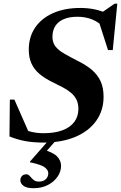

<svg xmlns="http://www.w3.org/2000/svg" viewBox="-20 -740 640 1014"><path d="M528.5 -595.5Q501.5 -623 466.8 -637.2Q432 -651.5 388.5 -651.5Q346.5 -651.5 317 -639Q287.5 -626.5 272.2 -602.8Q257 -579 257 -545Q257 -515.5 272.5 -495.2Q288 -475 318 -457.5Q348 -440 390.5 -418.5Q433.5 -397.5 464 -372Q494.5 -346.5 510.8 -312Q527 -277.5 527 -229Q527 -156.5 488 -101.8Q449 -47 377.5 -17Q306 13 208.5 13Q155.5 13 111.8 4.8Q68 -3.5 30 -19.5L32 -214H56L142 -18.5L81.5 -66.5Q114 -51.5 144.8 -44Q175.5 -36.5 209.5 -36.5Q269.5 -36.5 310.8 -52.2Q352 -68 373 -96.8Q394 -125.5 394 -165Q394 -193 384 -213.5Q374 -234 355.5 -249.5Q337 -265 311.5 -278.8Q286 -292.5 255.5 -307Q215 -327 187.5 -350.5Q160 -374 146 -405Q132 -436 132 -478Q132 -545 165.8 -594.5Q199.5 -644 260.8 -671Q322 -698 404 -698Q444 -698 480.2 -690.5Q516.5 -683 554.5 -665.5L513.5 -671L585 -720.5H599.5L575.5 -475.5H550.5L493.5 -652.5ZM157 254Q121 254 104.2 241.5Q87.5 229 87.5 212Q87.5 198.5 96 189.5Q104.5 180.5 119.5 180.5Q129.5 180.5 137.5 190Q145.5 199.5 156.2 209.2Q167 219 185.5 219Q208.5 219 221.8 206.5Q235 194 235 174.5Q235 158 215.8 143.5Q196.5 129 138 117L139.5 112L257.5 -22.5H296.5L185.5 104L203.5 49Q260.5 64 281.5 86.2Q302.5 108.5 302.5 135.5Q302.5 166 284 193Q265.5 220 232.8 237Q200 254 157 254Z"/></svg>

Font: Newsreader 36pt
Style: Bold Italic
Weight: 700
Italic angle: -17°
Designer: Hugues Gentile
Foundry: Production Type
Version: Version 1.003